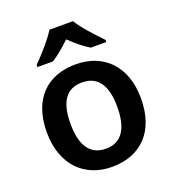

<svg xmlns="http://www.w3.org/2000/svg" viewBox="-140 -874 896 991"><g transform="rotate(-20 308.5 -378.0)"><path d="M373 -766H244C217 -721 158 -656 120 -618V-606H205C240 -628 272 -656 308 -690C343 -656 378 -627 413 -606H498V-618C462 -655 400 -721 373 -766ZM567 -272C567 -452 460 -552 310 -552C149 -552 50 -452 50 -272C50 -92 158 10 307 10C467 10 567 -92 567 -272ZM180 -272C180 -387 218 -453 308 -453C398 -453 437 -387 437 -272C437 -158 398 -89 309 -89C219 -89 180 -158 180 -272Z"/></g></svg>

Font: Noto Sans Lao SemiBold
Style: Regular
Weight: 600
Designer: Monotype Design Team
Foundry: Monotype Imaging Inc.
Version: Version 2.003